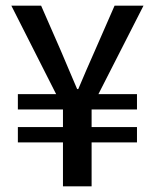

<svg xmlns="http://www.w3.org/2000/svg" viewBox="-20 -657 546 677"><path d="M202 0V-155H43V-209H202V-271H43V-325H178L20 -637H125L195 -477Q209 -444 223 -411Q237 -378 252 -343H256Q271 -378 285 -411Q299 -444 314 -477L384 -637H486L327 -325H463V-271H303V-209H463V-155H303V0Z"/></svg>

Font: Assistant SemiBold
Style: Regular
Weight: 600
Designer: Hebrew By Ben Nathan, Latin by Paul Hunt
Version: Version 3.000